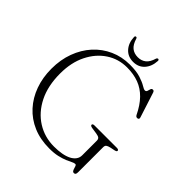

<svg xmlns="http://www.w3.org/2000/svg" viewBox="-232 -1028 1207 1207"><g transform="rotate(45 372.0 -424.5)"><path d="M631 -6.5Q631 7 627.2 12Q623.5 17 616 17Q607.5 17 603.2 10Q599 3 596.5 -6.2Q594 -15.5 591 -22.8Q588 -30 581.5 -30Q572 -30 558.2 -22.8Q544.5 -15.5 523 -6.5Q501.5 2.5 470.5 9.8Q439.5 17 397 17Q317 17 253.2 -10.2Q189.5 -37.5 144.8 -86.8Q100 -136 76 -202.5Q52 -269 52 -347.5Q52 -427.5 76.8 -494.5Q101.5 -561.5 146.2 -610.8Q191 -660 251.5 -687.2Q312 -714.5 384 -714.5Q442 -714.5 478.8 -702.5Q515.5 -690.5 535.2 -678.2Q555 -666 563.5 -666Q574.5 -666 577.5 -676Q580.5 -686 583.5 -695.8Q586.5 -705.5 597 -705.5Q601.5 -705.5 604.8 -702.8Q608 -700 610.5 -693L664 -527Q667 -519.5 664 -514.2Q661 -509 653.5 -509Q648 -508.5 643.8 -511.2Q639.5 -514 636.5 -519.5Q607.5 -579.5 571 -617Q534.5 -654.5 488 -672Q441.5 -689.5 383 -689.5Q307 -689.5 245.8 -649Q184.5 -608.5 148.2 -535.5Q112 -462.5 112 -364.5Q112 -255 151.5 -176.2Q191 -97.5 258.5 -55Q326 -12.5 409.5 -12.5Q447 -12.5 477.2 -18Q507.5 -23.5 529 -34.5Q550.5 -45.5 562.2 -61.8Q574 -78 574 -99V-228.5Q574 -242 566.8 -248.8Q559.5 -255.5 539.5 -258.5L496.5 -265Q488 -266.5 483.8 -269.5Q479.5 -272.5 479.5 -276.5Q479.5 -281.5 483.8 -284Q488 -286.5 496.5 -286.5H694.5Q703 -286.5 707.2 -284Q711.5 -281.5 711.5 -277Q711.5 -272.5 708.2 -270Q705 -267.5 695 -265L665.5 -259Q646 -254.5 638.5 -248.2Q631 -242 631 -228.5ZM385 -782Q417 -782 439 -799.8Q461 -817.5 472.5 -857.5Q475 -862.5 477.5 -864.2Q480 -866 482.5 -866Q486 -866 488.8 -863.2Q491.5 -860.5 491 -854.5Q488.5 -804 460 -772.2Q431.5 -740.5 385 -740.5Q338 -740.5 309.2 -772.2Q280.5 -804 278.5 -854.5Q278 -860.5 280.5 -863.2Q283 -866 286.5 -866Q290 -866 292.2 -864.2Q294.5 -862.5 296 -857.5Q308 -817.5 330 -799.8Q352 -782 385 -782Z"/></g></svg>

Font: Fraunces ExtraLight
Style: Regular
Weight: 250
Version: Version 1.000;[b76b70a41]